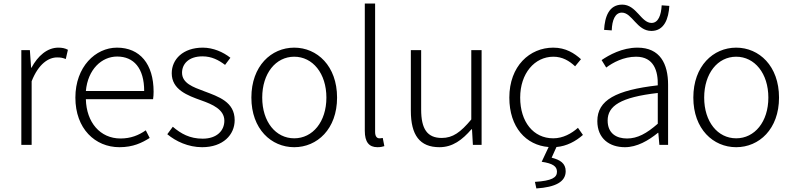

<svg xmlns="http://www.w3.org/2000/svg" viewBox="-20 -815 4458 1080"><path d="M100 0H158V-358C197 -457 254 -492 301 -492C322 -492 332 -490 350 -483L362 -535C345 -544 329 -547 308 -547C246 -547 193 -501 157 -434H155L148 -533H100Z M652 13C729 13 779 -12 822 -39L800 -82C760 -54 715 -36 658 -36C543 -36 466 -127 463 -257H841C843 -270 844 -284 844 -299C844 -455 767 -547 638 -547C517 -547 404 -439 404 -266C404 -91 515 13 652 13ZM463 -303C474 -425 552 -497 639 -497C732 -497 791 -432 791 -303Z M1117 13C1235 13 1300 -57 1300 -139C1300 -242 1210 -271 1128 -302C1066 -325 1004 -347 1004 -406C1004 -454 1040 -498 1119 -498C1171 -498 1210 -477 1246 -450L1276 -490C1236 -522 1179 -547 1121 -547C1009 -547 946 -481 946 -403C946 -311 1034 -278 1113 -250C1175 -228 1242 -199 1242 -136C1242 -81 1201 -35 1120 -35C1047 -35 998 -63 952 -102L921 -60C969 -20 1039 13 1117 13Z M1635 13C1764 13 1876 -89 1876 -266C1876 -444 1764 -547 1635 -547C1506 -547 1394 -444 1394 -266C1394 -89 1506 13 1635 13ZM1635 -37C1531 -37 1455 -130 1455 -266C1455 -402 1531 -496 1635 -496C1739 -496 1816 -402 1816 -266C1816 -130 1739 -37 1635 -37Z M2103 13C2122 13 2132 10 2142 7L2133 -39C2122 -37 2118 -37 2114 -37C2100 -37 2090 -48 2090 -73V-795H2032V-79C2032 -17 2055 13 2103 13Z M2452 13C2526 13 2580 -28 2632 -88H2635L2640 0H2689V-533H2631V-143C2571 -71 2527 -39 2465 -39C2383 -39 2349 -90 2349 -199V-533H2291V-192C2291 -55 2341 13 2452 13Z M3110 12C3168 7 3218 -20 3259 -56L3231 -96C3195 -64 3147 -37 3092 -37C2980 -37 2906 -130 2906 -266C2906 -402 2987 -496 3093 -496C3143 -496 3182 -473 3215 -442L3248 -482C3211 -515 3163 -547 3092 -547C2960 -547 2845 -444 2845 -266C2845 -99 2939 2 3066 12L3027 95C3088 104 3113 120 3113 151C3113 184 3084 202 2989 208L2997 245C3104 238 3162 208 3162 148C3162 104 3131 84 3083 72Z M3495 13C3563 13 3627 -24 3681 -68H3683L3689 0H3738V-338C3738 -456 3693 -547 3566 -547C3479 -547 3405 -505 3364 -477L3390 -435C3427 -463 3488 -496 3558 -496C3659 -496 3682 -414 3680 -335C3445 -308 3340 -252 3340 -134C3340 -35 3409 13 3495 13ZM3507 -36C3448 -36 3398 -64 3398 -137C3398 -219 3470 -268 3680 -292V-119C3617 -64 3566 -36 3507 -36ZM3644 -641C3717 -641 3741 -711 3745 -782L3702 -785C3699 -730 3683 -686 3645 -686C3586 -686 3560 -789 3480 -789C3405 -789 3382 -720 3378 -647L3421 -644C3423 -702 3440 -744 3478 -744C3536 -744 3562 -641 3644 -641Z M4121 13C4250 13 4362 -89 4362 -266C4362 -444 4250 -547 4121 -547C3992 -547 3880 -444 3880 -266C3880 -89 3992 13 4121 13ZM4121 -37C4017 -37 3941 -130 3941 -266C3941 -402 4017 -496 4121 -496C4225 -496 4302 -402 4302 -266C4302 -130 4225 -37 4121 -37Z"/></svg>

Font: Noto Sans JP Light
Style: Regular
Weight: 300
Designer: Ryoko NISHIZUKA (kana & ideographs); Paul D. Hunt (Latin, Greek & Cyrillic); Wenlong ZHANG (bopomofo); Sandoll Communica
Foundry: Adobe Systems Incorporated
Version: Version 1.004;PS 1.004;hotconv 1.0.82;makeotf.lib2.5.63406